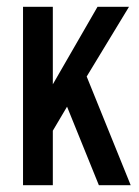

<svg xmlns="http://www.w3.org/2000/svg" viewBox="-20 -547 411 567"><path d="M48 0V-527H136V-298L268 -527H361L236 -321L366 0H272L178 -232L136 -161V0Z"/></svg>

Font: Archivo ExtraCondensed Medium
Style: Regular
Weight: 500
Width: 2
Designer: Hector Gatti
Foundry: Omnibus-Type
Version: Version 2.001